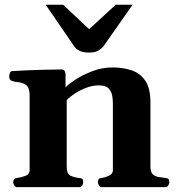

<svg xmlns="http://www.w3.org/2000/svg" viewBox="-20 -774 730 794"><path d="M51.3 0Q43 0 38.8 -7.3Q34.7 -14.6 34.7 -20Q34.7 -36.1 50.8 -38.1Q68.8 -40.5 85.7 -46.9Q102.5 -53.2 102.5 -69.3V-379.9Q102.5 -410.2 89.4 -420.9Q76.2 -431.6 59.1 -433.6Q42 -435.5 29.8 -439Q24.9 -441.4 21.5 -445.3Q18.1 -449.2 18.1 -458.5Q18.1 -464.4 21 -471.9Q23.9 -479.5 29.8 -480Q97.2 -483.9 152.6 -485.4Q208 -486.8 236.3 -486.8Q240.2 -486.8 245.1 -482.9Q250 -479 251 -467.3V-412.6Q260.3 -423.8 289.8 -443.4Q319.3 -462.9 360.4 -479Q401.4 -495.1 444.8 -495.1Q486.3 -495.1 522.2 -483.9Q558.1 -472.7 580.1 -441.4Q602.1 -410.2 602.1 -349.6V-85.4Q602.1 -62 612.5 -52.7Q623 -43.5 637.5 -41.7Q651.9 -40 664.1 -38.1Q672.4 -37.1 676.3 -33.9Q680.2 -30.8 680.2 -20Q680.2 -14.6 676 -7.3Q671.9 0 663.6 0H401.4Q393.1 0 388.9 -7.3Q384.8 -14.6 384.8 -20Q384.8 -27.8 387.5 -32.5Q390.1 -37.1 399.9 -38.1Q415.5 -40 431.2 -47.9Q446.8 -55.7 446.8 -69.3V-347.2Q446.8 -359.4 444.3 -376.7Q441.9 -394 429.9 -407.5Q418 -420.9 388.7 -420.9Q362.3 -420.9 336.2 -410.9Q310.1 -400.9 288.8 -386.7Q267.6 -372.6 255.9 -359.9V-85.4Q255.9 -54.2 272.2 -47.1Q288.6 -40 306.6 -38.1Q316.9 -37.1 320.6 -34.2Q324.2 -31.2 324.2 -20Q324.2 -14.6 320.1 -7.3Q315.9 0 307.6 0ZM348.6 -556.6Q323.7 -556.6 309.3 -563.7Q294.9 -570.8 287.6 -581.5L168.9 -754.4H241.2L348.6 -653.3L458.5 -754.4H528.3L407.2 -581.5Q399.4 -573.2 386.7 -564.9Q374 -556.6 348.6 -556.6Z"/></svg>

Font: Gelasio
Style: Bold
Weight: 700
Designer: Eben Sorkin
Foundry: Eben Sorkin
Version: Version 1.008